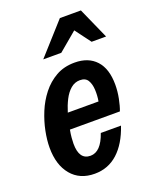

<svg xmlns="http://www.w3.org/2000/svg" viewBox="-140 -820 732 910"><g transform="rotate(-20 225.5 -365.0)"><path d="M179 10Q104 10 61.5 -41Q19 -92 19 -179Q19 -217 28 -262Q37 -307 55.5 -352Q74 -397 103.5 -434.5Q133 -472 173.5 -495Q214 -518 268 -518Q337 -518 375.5 -476Q414 -434 414 -354Q414 -320 407 -285Q400 -250 391 -227H139Q135 -206 133.5 -188Q132 -170 132 -158Q132 -77 189 -77Q242 -77 271 -162H373Q345 -79 296 -34.5Q247 10 179 10ZM263 -431Q237 -431 216.5 -413.5Q196 -396 181.5 -367.5Q167 -339 157 -306H312Q317 -335 315.5 -364Q314 -393 302.5 -412Q291 -431 263 -431ZM134 -583 275 -740H381L451 -583H378L319 -662L225 -583Z"/></g></svg>

Font: Instrument Sans Condensed SemiBold Italic
Style: Regular
Weight: 600
Width: 3
Italic angle: -13°
Designer: Rodrigo Fuenzalida
Foundry: fragTYPE
Version: Version 1.000; ttfautohint (v1.8.4.7-5d5b);gftools[0.9.28]